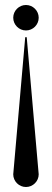

<svg xmlns="http://www.w3.org/2000/svg" viewBox="-20 -726 208 769"><path d="M84 -604C112 -604 135 -627 135 -655C135 -683 112 -706 84 -706C56 -706 33 -683 33 -655C33 -627 56 -604 84 -604ZM81 -577 33.8 -36.8C33.3 -33.9 33 -31 33 -28C33 0 56 23 84 23C112 23 135 0 135 -28C135 -31 134.7 -33.9 134.2 -36.8L87 -577Z"/></svg>

Font: Picaflor 96 pt
Style: Regular
Weight: 400
Designer: Ariel Martín Pérez
Foundry: Tunera Type Foundry
Version: Version 1.000;hotconv 1.0.109;makeotfexe 2.5.65596